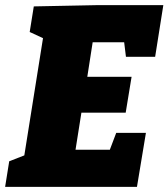

<svg xmlns="http://www.w3.org/2000/svg" viewBox="-32 -730 658 750"><path d="M460 -508 453 -565H330L309 -430H482L459 -290H286L263 -145H397L422 -211H538L503 0H-12L4 -100L63 -123L136 -581L84 -605L100 -705L350 -710H606L574 -508Z"/></svg>

Font: Bitter Pro Black
Style: Italic
Weight: 900
Italic angle: -9°
Designer: Sol Matas, and Bitter project Authors
Foundry: Sol Matas
Version: Version 1.010